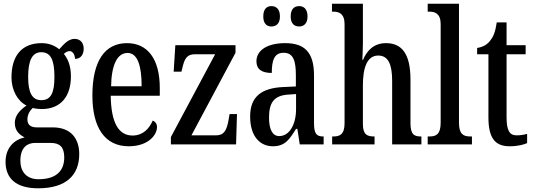

<svg xmlns="http://www.w3.org/2000/svg" viewBox="-20 -780 2884 1037"><path d="M186 237C337 237 408 166 408 52C408 -28 366 -92 265 -92H179C148 -92 128 -104 128 -135C128 -164 144 -185 157 -197C168 -193 192 -191 205 -191C312 -191 363 -264 363 -367C363 -427 346 -462 325 -489C334 -497 343 -504 357 -504C371 -504 385 -486 385 -462C418 -462 432 -488 432 -517C432 -546 416 -570 383 -570C344 -570 318 -532 300 -514C276 -533 246 -547 205 -547C96 -547 42 -477 42 -362C42 -293 75 -234 123 -210C88 -186 60 -156 60 -116C60 -72 87 -51 113 -38C58 -26 10 17 10 94C10 185 68 237 186 237ZM203 -239C153 -239 132 -281 132 -364C132 -452 153 -498 203 -498C255 -498 274 -454 274 -365C274 -280 256 -239 203 -239ZM188 188C122 188 90 146 90 88C90 13 131 -8 169 -8H254C302 -8 327 13 327 70C327 136 291 188 188 188Z M675 10C781 10 828 -51 828 -94C828 -113 817 -124 805 -129C786 -85 752 -48 696 -48C621 -48 580 -116 578 -263H843V-305C843 -463 776 -547 666 -547C547 -547 479 -452 479 -264C479 -90 547 10 675 10ZM745 -314H580C582 -429 613 -494 669 -494C724 -494 745 -422 745 -314Z M903 0H1255L1260 -164H1220L1215 -135C1205 -76 1190 -49 1147 -49H1014L1252 -495V-536H927L918 -393H960L964 -409C976 -462 988 -487 1033 -487H1142L903 -40Z M1596 -637C1619 -637 1641 -651 1641 -691C1641 -733 1619 -747 1596 -747C1571 -747 1550 -733 1550 -691C1550 -651 1571 -637 1596 -637ZM1446 -637C1470 -637 1492 -651 1492 -691C1492 -733 1470 -747 1446 -747C1422 -747 1402 -733 1402 -691C1402 -651 1422 -637 1446 -637ZM1454 10C1520 10 1544 -28 1579 -84H1586L1599 0H1728V-43H1725C1689 -43 1676 -59 1676 -115V-373C1676 -500 1623 -547 1520 -547C1428 -547 1365 -511 1365 -449C1365 -407 1392 -386 1448 -386C1448 -452 1460 -495 1512 -495C1566 -495 1578 -448 1578 -373V-313L1512 -310C1391 -305 1331 -257 1331 -151C1331 -41 1386 10 1454 10ZM1488 -45C1450 -45 1433 -84 1433 -145C1433 -223 1458 -264 1536 -269L1579 -272V-191C1579 -107 1543 -45 1488 -45Z M1774 0H2003V-43H2001C1965 -43 1940 -51 1940 -110V-319C1940 -415 1963 -480 2023 -480C2078 -480 2098 -430 2098 -344V0H2256V-43H2254C2218 -43 2197 -52 2197 -115V-350C2197 -487 2152 -547 2065 -547C1996 -547 1960 -503 1941 -457H1937C1937 -468 1940 -507 1940 -541V-760H1773V-717H1781C1809 -717 1841 -708 1841 -650V-115C1841 -52 1814 -43 1780 -43H1774Z M2290 0H2529V-43H2520C2483 -43 2459 -55 2459 -117V-760H2290V-717H2300C2328 -717 2360 -708 2360 -650V-117C2360 -55 2336 -43 2300 -43H2290Z M2733 10C2777 10 2809 1 2827 -7V-57C2809 -52 2792 -49 2770 -49C2731 -49 2716 -77 2716 -147V-487H2819V-536H2716V-659H2663C2655 -605 2644 -581 2628 -561C2612 -540 2590 -526 2557 -521V-487H2618V-146C2618 -30 2657 10 2733 10Z"/></svg>

Font: Noto Serif Bengali ExtraCondensed Medium
Style: Regular
Weight: 500
Width: 2
Designer: Juan Bruce, Universal Thirst, Indian Type Foundry and the Monotype Design Team.
Foundry: Monotype Imaging Inc.
Version: Version 2.003